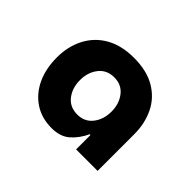

<svg xmlns="http://www.w3.org/2000/svg" viewBox="-83 -839 581 581"><g transform="rotate(45 207.0 -548.5)"><path d="M181 -385Q138 -385 106.5 -406Q75 -427 58 -463.5Q41 -500 41 -548Q41 -595 60.5 -632.5Q80 -670 117 -691Q154 -712 207 -712Q262 -712 298.5 -690.5Q335 -669 353 -632Q371 -595 371 -549V-392H279V-453L276 -454Q262 -424 240 -404.5Q218 -385 181 -385ZM207 -469Q238 -469 256 -492Q274 -515 274 -549Q274 -582 256 -605Q238 -628 207 -628Q175 -628 157 -605Q139 -582 139 -549Q139 -515 157 -492Q175 -469 207 -469Z"/></g></svg>

Font: MuseoModerno SemiBold
Style: Bold
Weight: 700
Version: Version 1.001